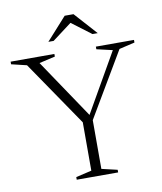

<svg xmlns="http://www.w3.org/2000/svg" viewBox="-95 -932 849 1007"><g transform="rotate(-10 330.0 -429.0)"><path d="M79 -636.5 -2.5 -656V-670H230.5V-656L145.5 -636.5L356.5 -323L536 -636.5L451.5 -656V-670H654.5V-656L571.5 -636.5L368.5 -293V-33.5L452 -14V0H231.5V-14L315 -33.5V-291ZM445.5 -738 342 -816 238.5 -738H210.5L318.5 -858H365.5L473.5 -738Z"/></g></svg>

Font: Newsreader Text Light
Style: Regular
Weight: 300
Designer: Hugues Gentile
Foundry: Production Type
Version: Version 1.002